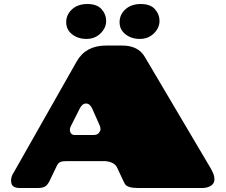

<svg xmlns="http://www.w3.org/2000/svg" viewBox="-20 -937 1124 957"><path d="M702 -653 1029 -100Q1049 -67 1049 -44.5Q1049 -22 1031 -11Q1013 0 989 0H667Q618 0 604 -18Q600 -24 593 -39L564 -101Q551 -130 503 -134H314Q293 -134 282 -130Q271 -126 264 -112L225 -31Q215 -13 203 -6.5Q191 0 168 0H78Q39 0 36 -28Q35 -32 35 -36Q35 -59 50 -80L363 -632Q408 -710 509 -710H589Q669 -710 702 -653ZM378 -397 332 -306Q325 -290 331 -277Q337 -264 353 -264H444Q465 -264 473 -274.5Q481 -285 481 -293Q481 -301 478 -309L440 -395Q428 -421 409 -421Q390 -421 378 -397ZM310 -826.5Q310 -864 339 -890.5Q368 -917 415.5 -917Q463 -917 486 -891.5Q509 -866 509 -832Q509 -798 481 -770.5Q453 -743 411 -743Q369 -743 339.5 -766Q310 -789 310 -826.5ZM576 -826.5Q576 -864 605 -890.5Q634 -917 681.5 -917Q729 -917 752 -891.5Q775 -866 775 -832Q775 -798 747 -770.5Q719 -743 677 -743Q635 -743 605.5 -766Q576 -789 576 -826.5Z"/></svg>

Font: Chango
Style: Regular
Weight: 400
Designer: Manuel Lupez
Foundry: Fontstage
Version: Version 1.001